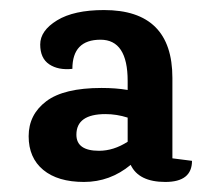

<svg xmlns="http://www.w3.org/2000/svg" viewBox="-20 -653 417 382"><path d="M362 -333Q362 -291 309 -291Q256 -291 240 -325Q199 -291 147 -291Q95 -291 66 -315Q37 -339 37 -382Q37 -425 72 -451.5Q107 -478 182 -478Q211 -478 234 -474V-492Q234 -574 180 -574Q124 -574 124 -516Q96 -513 78 -525Q60 -537 60 -564.5Q60 -592 93.5 -612.5Q127 -633 187 -633Q323 -633 323 -498V-338ZM190 -426Q132 -426 132 -385Q132 -353 177 -353Q206 -353 234 -371V-419Q212 -426 190 -426Z"/></svg>

Font: Karma
Style: Bold
Weight: 700
Designer: Joana Correia
Foundry: Indian Type Foundry
Version: Version 1.202;PS 1.0;hotconv 1.0.78;makeotf.lib2.5.61930; tt